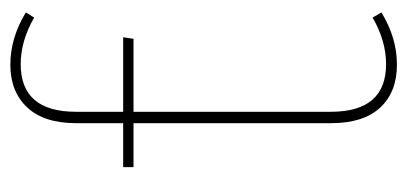

<svg xmlns="http://www.w3.org/2000/svg" viewBox="-228 -549 787 371"><g transform="rotate(-90 165.5 -363.5)"><path d="M227 -11Q272 -11 317 -37L327 -20Q278 10 226 10Q173 10 143 -22.5Q113 -55 113 -117V-499H28V-519H113V-610Q113 -672 143.5 -704.5Q174 -737 226 -737Q278 -737 327 -707L317 -691Q272 -717 227 -717Q135 -717 135 -610V-519H279L276 -499H135V-118Q135 -11 227 -11Z"/></g></svg>

Font: FiraGO Thin
Style: Regular
Weight: 100
Designer: bBox Type
Foundry: bBox Type GmbH
Version: Version 1.001;PS 001.001;hotconv 1.0.88;makeotf.lib2.5.64775